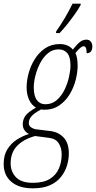

<svg xmlns="http://www.w3.org/2000/svg" viewBox="-67 -786 523 1046"><path d="M112 240Q37 240 -5 204.5Q-47 169 -47 107Q-47 60 -27 27.5Q-7 -5 25 -25.5Q57 -46 91 -56Q77 -62 67 -76Q57 -90 57 -108Q57 -134 70.5 -154Q84 -174 129 -200Q105 -213 91.5 -242.5Q78 -272 78 -311Q78 -346 89 -387Q100 -428 122.5 -464Q145 -500 179 -523Q213 -546 259 -546Q280 -546 298 -539Q316 -532 330 -516Q351 -543 367.5 -556.5Q384 -570 404 -570Q419 -570 427.5 -559.5Q436 -549 436 -534Q436 -496 405 -496Q405 -518 400.5 -526Q396 -534 389 -534Q373 -534 344 -497Q350 -485 353 -466.5Q356 -448 356 -428Q356 -394 346 -353Q336 -312 314 -274.5Q292 -237 257 -212.5Q222 -188 172 -188Q167 -188 157 -190Q117 -168 103.5 -151.5Q90 -135 90 -116Q90 -101 101 -93Q112 -85 126 -82L208 -72Q253 -66 280.5 -36Q308 -6 308 50Q308 82 298 115.5Q288 149 265.5 177.5Q243 206 205.5 223Q168 240 112 240ZM180 -218Q216 -218 242 -240.5Q268 -263 284.5 -297Q301 -331 309 -367Q317 -403 317 -430Q317 -476 299.5 -496.5Q282 -517 252 -517Q219 -517 194 -496Q169 -475 152 -442.5Q135 -410 126 -374.5Q117 -339 117 -310Q117 -263 134 -240.5Q151 -218 180 -218ZM112 210Q171 210 205.5 188Q240 166 254.5 130.5Q269 95 269 55Q269 19 252.5 -6Q236 -31 200 -35L124 -45Q60 -27 25.5 9.5Q-9 46 -9 104Q-9 149 20 179.5Q49 210 112 210ZM238 -606 239 -615Q261 -646 285 -686Q309 -726 328 -766H373L372 -758Q360 -736 340.5 -708.5Q321 -681 299.5 -654Q278 -627 258 -606Z"/></svg>

Font: Noto Serif ExtraCondensed ExtraLight
Style: Italic
Weight: 200
Width: 2
Italic angle: -12°
Designer: Monotype Design Team
Foundry: Monotype Imaging Inc.
Version: Version 2.014; ttfautohint (v1.8.4.7-5d5b)